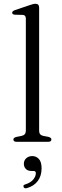

<svg xmlns="http://www.w3.org/2000/svg" viewBox="-20 -752 330 1018"><path d="M187.5 -711.5V-58Q187.5 -36 209.5 -31.5L236 -26.5Q252.5 -22.5 252.5 -12.5Q252.5 0 234 0H68.5Q51 0 51 -12.5Q51 -22 67 -26L94.5 -31.5Q117 -36.5 117 -58V-653.5Q117 -672 101 -673L59.5 -674Q44.5 -675 44.5 -684.5Q44.5 -693.5 61 -699L133.5 -723.5Q157 -732 168 -732Q187.5 -732 187.5 -711.5ZM147 154.5Q127 154.5 116.8 143.5Q106.5 132.5 106.5 116.5Q106.5 98.5 119.2 87Q132 75.5 151 75.5Q172 75.5 186.2 91Q200.5 106.5 200.5 140.5Q200.5 181 180 208Q159.5 235 122.5 245.5Q108.5 249 105 239Q101 229 114.5 225.5Q142 217 156 200.2Q170 183.5 170 166Q170 154.5 158 154.5Z"/></svg>

Font: Fraunces 9pt S000 Light
Style: Regular
Weight: 300
Version: Version 1.000; ttfautohint (v1.8.3)